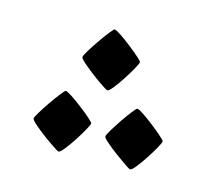

<svg xmlns="http://www.w3.org/2000/svg" viewBox="-57 -372 485 435"><g transform="rotate(15 185.5 -155.0)"><path d="M237.8 -248Q237.8 -244.6 230.7 -231.9Q223.6 -219.2 213.9 -204.1Q204.1 -189 195.3 -178Q186.5 -167 182.6 -167Q181.2 -167 169.7 -174.6Q158.2 -182.1 144 -192.9Q129.9 -203.6 119.4 -212.9Q108.9 -222.2 108.9 -225.1Q108.9 -228.5 116.5 -241Q124 -253.4 134.3 -268.3Q144.5 -283.2 153.1 -293.9Q161.6 -304.7 163.1 -304.7Q167 -304.7 178.7 -296.9Q190.4 -289.1 204.1 -278.3Q217.8 -267.6 227.8 -258.8Q237.8 -250 237.8 -248ZM167 -85Q167 -82 159.9 -69.3Q152.8 -56.6 143.1 -41.5Q133.3 -26.4 124.5 -15.4Q115.7 -4.4 111.8 -4.4Q110.4 -4.4 98.9 -12Q87.4 -19.5 73.2 -30Q59.1 -40.5 48.6 -49.8Q38.1 -59.1 38.1 -62.5Q38.1 -65.4 45.7 -77.9Q53.2 -90.3 63.5 -105.2Q73.7 -120.1 82.3 -130.9Q90.8 -141.6 92.3 -141.6Q96.2 -141.6 107.9 -133.8Q119.6 -126 133.3 -115.5Q147 -105 157 -96.2Q167 -87.4 167 -85ZM334 -87.9Q334 -84.5 326.9 -71.8Q319.8 -59.1 310.1 -44.2Q300.3 -29.3 291.5 -18.3Q282.7 -7.3 278.8 -7.3Q277.3 -7.3 266.1 -14.9Q254.9 -22.5 240.7 -33Q226.6 -43.5 216.1 -52.7Q205.6 -62 205.6 -64.9Q205.6 -68.4 213.1 -80.8Q220.7 -93.3 230.7 -108.2Q240.7 -123 249.3 -133.8Q257.8 -144.5 259.3 -144.5Q263.2 -144.5 274.9 -136.7Q286.6 -128.9 300.3 -118.2Q314 -107.4 324 -98.6Q334 -89.8 334 -87.9Z"/></g></svg>

Font: Scheherazade New Rohingya
Style: Regular
Weight: 400
Designer: SIL International
Foundry: SIL International
Version: Version 3.000 ; LngRng